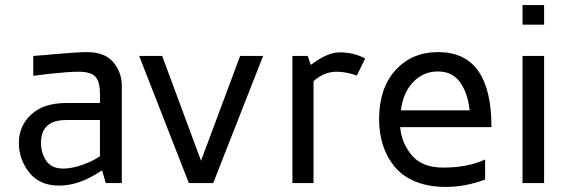

<svg xmlns="http://www.w3.org/2000/svg" viewBox="-20 -720 2246 755"><path d="M54.2 -158.2Q54.2 -225.1 103 -270Q151.9 -314.9 240.2 -314.9H373V-353Q373 -398.9 355 -418.5Q336.9 -438 288.1 -438Q252 -438 178.2 -430.2L110.8 -421.9V-500Q165 -503.9 190.9 -506.8Q278.8 -514.6 321.8 -515.1Q392.6 -515.1 425.8 -475.1Q459 -435.1 459 -382.8V0H396L381.8 -48.8H378.9Q292 10.3 211.9 9.8Q135.7 9.8 95 -41.7Q54.2 -93.3 54.2 -158.2ZM141.1 -158.2Q141.1 -119.1 161.6 -88.1Q182.1 -57.1 229 -57.1Q262.2 -57.1 303.2 -71.5Q344.2 -85.9 372.1 -105H373V-248H240.2Q141.1 -248 141.1 -158.2Z M527.3 -500H617.7L770.5 -87.9L924.3 -500H1014.6L818.4 0H722.7Z M1129.9 0V-500H1189.9L1202.1 -464.8Q1266.1 -513.7 1315.9 -514.2Q1370.1 -514.2 1416 -490.2L1383.3 -422.9Q1340.3 -438 1304.2 -438Q1254.4 -438 1212.9 -400.9V0Z M1470.7 -252Q1470.7 -372.1 1534.7 -443.6Q1598.6 -515.1 1703.6 -515.1Q1912.6 -515.1 1912.6 -220.2H1553.7Q1558.6 -158.2 1599.1 -109.6Q1639.6 -61 1722.7 -61Q1818.8 -61 1887.7 -92.8V-14.2Q1812.5 14.6 1733.4 15.1Q1664.6 15.1 1613 -6.3Q1561.5 -27.8 1531 -65.4Q1500.5 -103 1485.6 -149.9Q1470.7 -196.8 1470.7 -252ZM1556.6 -286.1H1826.7Q1819.8 -353 1789.6 -396Q1759.3 -439 1701.7 -439Q1644.5 -439 1604.5 -397Q1564.5 -355 1556.6 -286.1Z M2034.7 0V-500H2119.6V0ZM2034.7 -623V-700.2H2119.6V-623Z"/></svg>

Font: Carme
Style: Regular
Weight: 400
Version: 1.000